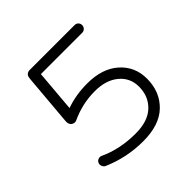

<svg xmlns="http://www.w3.org/2000/svg" viewBox="-149 -671 815 815"><g transform="rotate(-45 259.0 -263.5)"><path d="M407 -495H159L143 -307Q201 -328 270 -328Q360 -328 412 -281.5Q464 -235 464 -163Q464 -85 413.5 -35.5Q363 14 265 14Q166 14 77 -25Q69 -29 65.5 -38.5Q62 -48 66 -56Q69 -64 78.5 -67.5Q88 -71 96 -67Q171 -32 265 -32Q339 -32 377.5 -68.5Q416 -105 416 -163Q416 -216 376 -249Q336 -282 270 -282Q194 -282 126 -250Q117 -246 108 -249.5Q99 -253 95 -261Q92 -267 92 -272V-280L112 -513Q112 -516 113 -518Q113 -528 120 -534.5Q127 -541 137 -541H407Q417 -541 423.5 -534.5Q430 -528 430 -518Q430 -509 423.5 -502Q417 -495 407 -495Z"/></g></svg>

Font: Hoogli
Style: Regular
Weight: 400
Designer: Anand Singh Naorem
Foundry: Brand New Type
Version: Version 1.00 b007